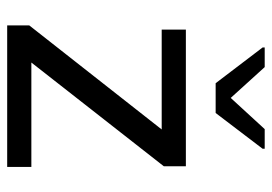

<svg xmlns="http://www.w3.org/2000/svg" viewBox="-134 -642 775 548"><g transform="rotate(90 254.0 -367.5)"><path d="M52 0V-63L349 -441H64V-510H454V-447L158 -69H456V0ZM217 -595 115 -729V-735H171L259 -638L348 -735H404V-729L302 -595Z"/></g></svg>

Font: Saira Thin
Style: Regular
Weight: 400
Version: Version 1.101